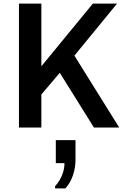

<svg xmlns="http://www.w3.org/2000/svg" viewBox="-20 -706 691 1063"><path d="M85 0V-686H209V-339L494 -686H628L392 -398L640 0H500L311 -303L209 -183V0ZM285 337V325Q311 296 324 263Q337 230 337 197H289V70H398V179Q398 222 384 264Q370 306 342 337Z"/></svg>

Font: Chivo Medium Medium
Style: Regular
Weight: 500
Version: Version 2.002